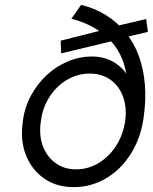

<svg xmlns="http://www.w3.org/2000/svg" viewBox="-20 -759 627 788"><path d="M282 9Q212 9 161 -26.5Q110 -62 86 -123.5Q62 -185 74 -263Q81 -318 107 -366.5Q133 -415 172 -451Q211 -487 258.5 -507Q306 -527 357 -527Q406 -527 443.5 -506Q481 -485 504.5 -447.5Q528 -410 534 -364L500 -380Q504 -423 497 -462.5Q490 -502 472.5 -536.5Q455 -571 427 -599Q399 -627 361 -648Q323 -669 273 -682L313 -739Q370 -725 415.5 -696.5Q461 -668 495 -626.5Q529 -585 549 -531.5Q569 -478 574.5 -413Q580 -348 569 -273Q557 -191 516.5 -127Q476 -63 415 -27Q354 9 282 9ZM292 -64Q342 -64 385 -90Q428 -116 456.5 -160.5Q485 -205 494 -263Q501 -318 485 -362Q469 -406 433.5 -431.5Q398 -457 348 -457Q299 -457 256 -432Q213 -407 184 -362.5Q155 -318 148 -263Q139 -205 155.5 -160.5Q172 -116 207.5 -90Q243 -64 292 -64ZM231 -540 229 -592 403 -636 444 -649 580 -681 587 -628 480 -603 448 -592Z"/></svg>

Font: Lexend Light
Style: Italic
Weight: 300
Italic angle: -8.13011°
Designer: Bonnie Shaver-Troup, Thomas Jockin
Foundry: Lexend
Version: Version 1.007